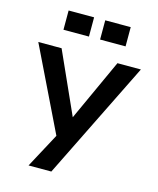

<svg xmlns="http://www.w3.org/2000/svg" viewBox="-132 -808 903 1099"><g transform="rotate(15 319.5 -258.0)"><path d="M15 -497H153L317 -132L484 -497H623L279 200H144L254 -5ZM287 -716V-602H136V-716ZM504 -716V-602H353V-716Z"/></g></svg>

Font: Syne Modified
Style: Bold
Weight: 700
Designer: Lucas Descroix
Foundry: Bonjour Monde
Version: Version 2.200